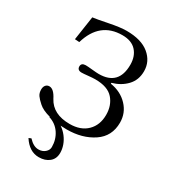

<svg xmlns="http://www.w3.org/2000/svg" viewBox="-211 -770 1001 1115"><g transform="rotate(30 289.0 -212.5)"><path d="M121.1 166 137.2 159.2Q170.4 195.3 204.1 194.8Q230 194.8 247.6 179.4Q265.1 164.1 265.1 144Q265.1 93.3 238.5 53.7Q211.9 14.2 165 0L167 -2.4Q115.2 -16.1 89.8 -39.1Q65.9 -60.1 54.9 -75.9Q43.9 -91.8 43.9 -115.2Q43.9 -133.3 53 -144Q62 -154.8 77.1 -154.8Q106.9 -154.8 132.8 -103Q174.8 -23.9 287.1 -23.9Q360.4 -23.9 402.6 -65.4Q444.8 -106.9 444.8 -175.8Q444.8 -238.8 408 -281Q371.1 -323.2 287.1 -323.2Q270 -323.2 240.5 -320.1Q210.9 -316.9 198.2 -316.9Q169.4 -316.9 168.9 -341.8Q168.9 -365.7 198.2 -366.2Q212.4 -366.2 243.2 -363Q273.9 -359.9 288.1 -359.9Q420.9 -359.9 420.9 -498Q420.9 -554.2 389.4 -589.1Q357.9 -624 295.9 -624Q145 -624 98.1 -463.9L67.9 -465.8L91.8 -626Q117.7 -628.9 189.9 -643.6Q262.2 -658.2 304.2 -658.2Q403.3 -658.2 456.1 -614.5Q508.8 -570.8 508.8 -504.9Q508.8 -445.8 471.9 -407Q435.1 -368.2 377.9 -352.1V-346.2Q448.7 -335 492.9 -288.1Q537.1 -241.2 537.1 -176.8Q537.1 -85 464.6 -36.4Q392.1 12.2 288.1 12.2Q267.6 12.2 247.1 10.7Q271 26.9 288.6 49.8Q306.2 72.8 315.2 98.4Q324.2 124 324.2 148.9Q324.2 189 297.1 210.9Q270 232.9 228 232.9Q164.1 232.9 121.1 166Z"/></g></svg>

Font: Linux Libertine Capitals
Style: Small Caps
Weight: 400
Designer: Philipp H. Poll
Foundry: Philipp H. Poll
Version: Version 5.1.3